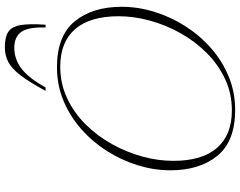

<svg xmlns="http://www.w3.org/2000/svg" viewBox="-119 -861 990 792"><g transform="rotate(-90 376.0 -465.0)"><path d="M744 -457.5Q744 -391 723.5 -324.2Q703 -257.5 665.2 -197.5Q627.5 -137.5 574.8 -90.8Q522 -44 457.2 -17Q392.5 10 318.5 10Q189.5 10 129.5 -63.2Q69.5 -136.5 69.5 -257.5Q69.5 -324 90 -390.8Q110.5 -457.5 148.2 -517.5Q186 -577.5 238.8 -624.2Q291.5 -671 356.2 -698Q421 -725 495 -725Q624 -725 684 -651.8Q744 -578.5 744 -457.5ZM108.5 -245Q108.5 -126 162 -64.8Q215.5 -3.5 316.5 -3.5Q386.5 -3.5 446.5 -31.8Q506.5 -60 554.2 -108Q602 -156 635.8 -216.5Q669.5 -277 687.2 -342.5Q705 -408 705 -470Q705 -589 651.8 -650.2Q598.5 -711.5 497 -711.5Q427 -711.5 367 -683.2Q307 -655 259.2 -607Q211.5 -559 177.8 -498.5Q144 -438 126.2 -372.8Q108.5 -307.5 108.5 -245ZM574.5 -901Q527.5 -901 488.2 -870.8Q449 -840.5 411.5 -772H397Q434 -840 462 -876.2Q490 -912.5 517 -926.2Q544 -940 577.5 -940Q618.5 -940 640 -926.2Q661.5 -912.5 668.2 -876.2Q675 -840 670 -772H658.5Q661 -841.5 641 -871.2Q621 -901 574.5 -901Z"/></g></svg>

Font: Newsreader 72pt ExtraLight
Style: Italic
Weight: 275
Italic angle: -17°
Designer: Hugues Gentile
Foundry: Production Type
Version: Version 1.003; ttfautohint (v1.8.3)